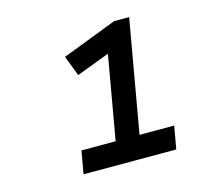

<svg xmlns="http://www.w3.org/2000/svg" viewBox="-79 -946 759 691"><g transform="rotate(-15 300.0 -600.0)"><path d="M286 -388.5 348.5 -745 225.5 -698.5 196.5 -774 400.5 -852.5H456.5L375 -388.5ZM151.5 -348.5 166.5 -433.5H512L497 -348.5Z"/></g></svg>

Font: Google Sans Code
Style: Italic
Weight: 400
Italic angle: -10°
Monospace: yes
Designer: Google Sans Code Authors
Foundry: Google LLC
Version: Version 6.000